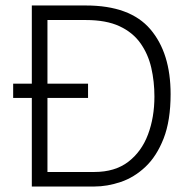

<svg xmlns="http://www.w3.org/2000/svg" viewBox="-20 -680 684 700"><path d="M96 0V-323H28V-375H96V-660H293Q454 -660 528 -573.5Q602 -487 602 -337Q602 -240 576.5 -175Q551 -110 510 -71.5Q469 -33 420 -16.5Q371 0 324 0ZM301 -323H153V-53H324Q399 -53 447.5 -90Q496 -127 519.5 -189.5Q543 -252 543 -328Q543 -383 531.5 -433Q520 -483 492 -522.5Q464 -562 415.5 -584.5Q367 -607 293 -607H153V-375H301Z"/></svg>

Font: Bricolage Grotesque 48pt ExtraLight
Style: Regular
Weight: 200
Designer: Mathieu Triay
Foundry: Atelier Triay
Version: Version 1.000; ttfautohint (v1.8.4.7-5d5b);gftools[0.9.32]